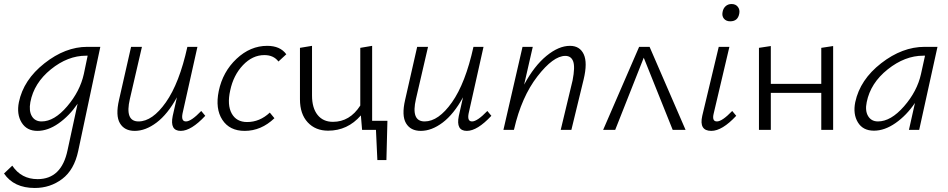

<svg xmlns="http://www.w3.org/2000/svg" viewBox="-68 -646 4714 955"><path d="M366 -413H431L321 105Q301 199 241.5 244Q182 289 105 289Q1 289 -48 217L-7 178Q38 245 119 245Q238 245 268 101L318 -130Q276 -69 223 -32Q170 5 118 5Q65 5 39.5 -36.5Q14 -78 26 -138Q49 -249 153 -331Q257 -413 366 -413ZM139 -42Q202 -42 266 -117Q330 -192 349 -278L368 -369H360Q269 -369 185 -301Q101 -233 83 -138Q75 -94 90.5 -68Q106 -42 139 -42Z M933 -94 953 -70Q883 5 831 5Q776 5 791 -69L812 -162Q766 -78 711 -36.5Q656 5 602 5Q551 5 528.5 -33Q506 -71 524 -149L584 -413H638L578 -154Q552 -42 621 -42Q690 -42 757 -137Q824 -232 864 -413H914L840 -82Q832 -42 857 -42Q883 -42 933 -94Z M1317 -340Q1293 -372 1247 -372Q1188 -372 1140.5 -322Q1093 -272 1077 -196Q1061 -124 1084.5 -81.5Q1108 -39 1161 -39Q1224 -39 1274 -86L1297 -58Q1231 5 1149 5Q1074 5 1038 -50Q1002 -105 1020 -193Q1040 -289 1108.5 -353.5Q1177 -418 1261 -418Q1326 -418 1356 -376Z M1859 -45 1854 150H1809L1802 0H1733L1727 -72Q1661 4 1564 4Q1501 4 1462.5 -37.5Q1424 -79 1424 -152V-408L1484 -418V-171Q1484 -109 1511.5 -74.5Q1539 -40 1588 -40Q1672 -40 1724 -121V-408L1783 -418V-45Z M2356 -94 2376 -70Q2306 5 2254 5Q2199 5 2214 -69L2235 -162Q2189 -78 2134 -36.5Q2079 5 2025 5Q1974 5 1951.5 -33Q1929 -71 1947 -149L2007 -413H2061L2001 -154Q1975 -42 2044 -42Q2113 -42 2180 -137Q2247 -232 2287 -413H2337L2263 -82Q2255 -42 2280 -42Q2306 -42 2356 -94Z M2767 -418Q2816 -418 2835.5 -376Q2855 -334 2835 -251L2774 0H2721L2780 -246Q2793 -313 2783 -340.5Q2773 -368 2744 -368Q2684 -368 2605 -266Q2526 -164 2489 -3L2488 0H2436L2531 -413H2582L2539 -225Q2589 -318 2650 -368Q2711 -418 2767 -418Z M3342 0H3278L3134 -359L2992 0H2932L3111 -413H3163Z M3564 -540Q3544 -540 3533 -553Q3522 -566 3526 -586Q3529 -604 3541 -615Q3553 -626 3571 -626Q3591 -626 3602 -612Q3613 -598 3609 -578Q3602 -540 3564 -540ZM3470 5Q3408 5 3425 -70L3507 -413H3560L3482 -82Q3472 -42 3498 -42Q3524 -42 3574 -94L3594 -70Q3524 5 3470 5Z M4017 -408 4076 -417V0H4017V-184H3766V0H3707V-408L3766 -417V-229H4017Z M4531 -413H4595L4504 0H4453L4483 -134Q4441 -72 4386.5 -34Q4332 4 4279 4Q4224 4 4199 -37.5Q4174 -79 4186 -138Q4210 -250 4315 -331.5Q4420 -413 4531 -413ZM4299 -42Q4363 -42 4428.5 -117Q4494 -192 4513 -278L4533 -369H4524Q4433 -369 4347.5 -301Q4262 -233 4243 -138Q4234 -95 4250 -68.5Q4266 -42 4299 -42Z"/></svg>

Font: EauTestInfant Semilight
Style: Italic
Weight: 300
Italic angle: -12°
Designer: Christian Thalmann (Catharsis Fonts)
Version: Version 0.001;PS 000.001;hotconv 1.0.88;makeotf.lib2.5.64775